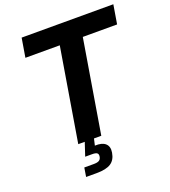

<svg xmlns="http://www.w3.org/2000/svg" viewBox="-164 -846 1034 1169"><g transform="rotate(-20 353.5 -262.0)"><path d="M91.9 -604.1 112.4 -727.5H706.5L686 -604.1H463.8L363.7 0H214.5L314.6 -604.1ZM191.1 204.1 200.5 146H262.6Q286 146 297.1 139Q308.1 132.1 310.8 116.1Q313.5 100.1 305.1 93.2Q296.7 86.2 272.8 86.2H228L263.6 -21.3H320L316.4 0L306.4 43Q352.8 40.8 374.7 60.5Q396.6 80.3 390.2 118.8Q382.9 164.1 352.1 184.1Q321.4 204.1 259.5 204.1Z"/></g></svg>

Font: Adwaita Sans
Style: Italic
Weight: 400
Italic angle: -9.39999°
Designer: Rasmus Andersson
Foundry: rsms
Version: Version 4.001;git-9221beed3